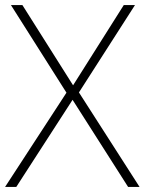

<svg xmlns="http://www.w3.org/2000/svg" viewBox="-22 -734 568 754"><path d="M526 0 288 -371 508 -714H464L265 -399L66 -714H21L239 -370L-2 0H42L263 -342L481 0Z"/></svg>

Font: Noto Sans Telugu ExtraLight
Style: Regular
Weight: 200
Designer: Jelle Bosma - Monotype Design Team
Foundry: Monotype Imaging Inc.
Version: Version 2.005